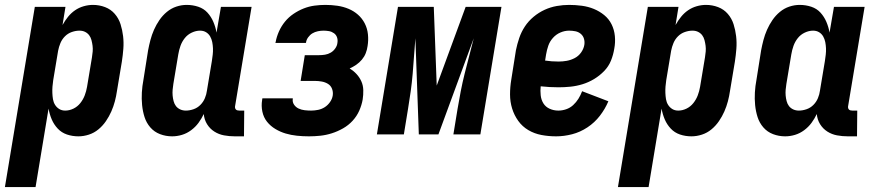

<svg xmlns="http://www.w3.org/2000/svg" viewBox="-54 -548 3574 783"><path d="M-34 215 88 -520H213L201 -446Q211 -464 223.5 -479.5Q236 -495 252 -506Q268 -517 287 -522.5Q306 -528 325 -528Q351 -528 374.5 -519Q398 -510 414 -491.5Q430 -473 437.5 -449.5Q445 -426 448 -400.5Q451 -375 449 -349Q447 -323 443 -297L423 -177Q420 -156 414.5 -135Q409 -114 400 -93.5Q391 -73 378 -54Q365 -35 347.5 -20.5Q330 -6 308.5 1Q287 8 266 8Q241 8 219 0.5Q197 -7 181.5 -23.5Q166 -40 157 -61Q148 -82 144 -105L91 215ZM212 -97Q229 -97 245.5 -105Q262 -113 273.5 -127.5Q285 -142 291.5 -159Q298 -176 301 -194L321 -314Q323 -326 324 -338Q325 -350 323.5 -361.5Q322 -373 319 -384.5Q316 -396 309.5 -404.5Q303 -413 293 -418Q283 -423 270 -423Q255 -423 239 -417.5Q223 -412 211 -400Q199 -388 192.5 -372.5Q186 -357 183 -341L163 -221Q161 -208 160 -195Q159 -182 159.5 -169Q160 -156 162 -143.5Q164 -131 170.5 -120.5Q177 -110 187.5 -103.5Q198 -97 212 -97Z M648 8Q622 8 598.5 -1Q575 -10 559 -28.5Q543 -47 535.5 -70.5Q528 -94 525.5 -119.5Q523 -145 524.5 -171Q526 -197 531 -223L550 -343Q554 -364 559.5 -385Q565 -406 574 -426.5Q583 -447 596 -466Q609 -485 626.5 -499.5Q644 -514 665 -521Q686 -528 707 -528Q732 -528 754.5 -520.5Q777 -513 792 -496.5Q807 -480 816 -459Q825 -438 829 -415L847 -520H972L905 -117Q904 -113 904.5 -109Q905 -105 907.5 -102Q910 -99 914 -98Q918 -97 922 -97H942L941 8H904Q881 8 859.5 4Q838 0 820 -11.5Q802 -23 790.5 -41.5Q779 -60 777 -83Q768 -64 755.5 -47Q743 -30 725.5 -17Q708 -4 688 2Q668 8 648 8ZM704 -97Q719 -97 735 -102.5Q751 -108 763 -120Q775 -132 781.5 -147.5Q788 -163 790 -179L810 -299Q812 -312 813.5 -325Q815 -338 814.5 -351Q814 -364 811.5 -376.5Q809 -389 803 -399.5Q797 -410 786.5 -416.5Q776 -423 762 -423Q745 -423 728 -415Q711 -407 699.5 -392.5Q688 -378 682 -361Q676 -344 673 -326L653 -206Q651 -194 650 -182Q649 -170 650 -158.5Q651 -147 654 -135.5Q657 -124 663.5 -115.5Q670 -107 680.5 -102Q691 -97 704 -97Z M1206 8Q1181 8 1157 5.5Q1133 3 1111 -3.5Q1089 -10 1069 -22Q1049 -34 1035 -51.5Q1021 -69 1016 -92.5Q1011 -116 1015 -140L1016 -147H1140V-145Q1138 -132 1145 -121.5Q1152 -111 1163.5 -105.5Q1175 -100 1188.5 -98.5Q1202 -97 1215 -97Q1229 -97 1243.5 -100Q1258 -103 1270.5 -111Q1283 -119 1292 -132Q1301 -145 1303 -159Q1305 -173 1300 -186Q1295 -199 1283.5 -206Q1272 -213 1258 -215.5Q1244 -218 1230 -218H1172L1189 -323H1247Q1259 -323 1271.5 -325Q1284 -327 1295 -333.5Q1306 -340 1313.5 -351Q1321 -362 1322 -373Q1324 -385 1320.5 -395.5Q1317 -406 1308 -412.5Q1299 -419 1288 -421Q1277 -423 1265 -423Q1254 -423 1242 -420.5Q1230 -418 1220 -412Q1210 -406 1202.5 -395.5Q1195 -385 1194 -374L1193 -373H1069L1070 -376Q1074 -398 1083.5 -419.5Q1093 -441 1108 -459.5Q1123 -478 1143 -491.5Q1163 -505 1184.5 -513.5Q1206 -522 1228.5 -525Q1251 -528 1273 -528Q1298 -528 1322 -524.5Q1346 -521 1367.5 -512Q1389 -503 1406 -488Q1423 -473 1433.5 -452.5Q1444 -432 1446.5 -408Q1449 -384 1445 -360Q1443 -345 1437.5 -331Q1432 -317 1422 -305Q1412 -293 1399 -284Q1386 -275 1372 -269Q1388 -259 1400 -246Q1412 -233 1419.5 -216.5Q1427 -200 1427.5 -180.5Q1428 -161 1425 -142Q1421 -119 1411 -96.5Q1401 -74 1384 -55.5Q1367 -37 1345 -24.5Q1323 -12 1299.5 -4.5Q1276 3 1252.5 5.5Q1229 8 1206 8Z M1483 0 1569 -520H1715L1727 -199L1845 -520H1991L1905 0H1795L1812 -104Q1818 -140 1825 -176Q1832 -212 1841 -248Q1850 -284 1859.5 -320Q1869 -356 1878 -392L1734 0H1654L1640 -392Q1637 -356 1634.5 -320Q1632 -284 1629 -248Q1626 -212 1621 -176Q1616 -140 1610 -104L1593 0Z M2214 8Q2183 8 2154 2.5Q2125 -3 2100.5 -17.5Q2076 -32 2059.5 -55Q2043 -78 2034.5 -105.5Q2026 -133 2026 -163Q2026 -193 2031 -223L2050 -343Q2055 -368 2063.5 -393Q2072 -418 2086.5 -440Q2101 -462 2122 -479.5Q2143 -497 2167 -508Q2191 -519 2216.5 -523.5Q2242 -528 2267 -528Q2293 -528 2319 -524.5Q2345 -521 2368 -511.5Q2391 -502 2410 -486.5Q2429 -471 2440 -449Q2451 -427 2453.5 -401Q2456 -375 2451 -349Q2447 -324 2437.5 -300.5Q2428 -277 2409.5 -258Q2391 -239 2368.5 -225.5Q2346 -212 2321.5 -204.5Q2297 -197 2272.5 -194.5Q2248 -192 2224 -192Q2205 -192 2187.5 -193Q2170 -194 2151 -196Q2149 -178 2151 -159.5Q2153 -141 2162 -126.5Q2171 -112 2187.5 -104.5Q2204 -97 2223 -97Q2239 -97 2255 -102.5Q2271 -108 2283.5 -119.5Q2296 -131 2305 -145.5Q2314 -160 2320 -176L2427 -135Q2414 -104 2392.5 -76Q2371 -48 2341.5 -28.5Q2312 -9 2279 -0.5Q2246 8 2214 8ZM2224 -297Q2241 -297 2257.5 -300Q2274 -303 2289.5 -311Q2305 -319 2315.5 -333.5Q2326 -348 2329 -365Q2331 -378 2327.5 -390Q2324 -402 2314.5 -410Q2305 -418 2292.5 -420.5Q2280 -423 2267 -423Q2249 -423 2231.5 -415.5Q2214 -408 2201 -393.5Q2188 -379 2182 -361.5Q2176 -344 2173 -326L2169 -301Q2182 -299 2196 -298Q2210 -297 2224 -297Z M2466 215 2588 -520H2713L2701 -446Q2711 -464 2723.5 -479.5Q2736 -495 2752 -506Q2768 -517 2787 -522.5Q2806 -528 2825 -528Q2851 -528 2874.5 -519Q2898 -510 2914 -491.5Q2930 -473 2937.5 -449.5Q2945 -426 2948 -400.5Q2951 -375 2949 -349Q2947 -323 2943 -297L2923 -177Q2920 -156 2914.5 -135Q2909 -114 2900 -93.5Q2891 -73 2878 -54Q2865 -35 2847.5 -20.5Q2830 -6 2808.5 1Q2787 8 2766 8Q2741 8 2719 0.5Q2697 -7 2681.5 -23.5Q2666 -40 2657 -61Q2648 -82 2644 -105L2591 215ZM2712 -97Q2729 -97 2745.5 -105Q2762 -113 2773.5 -127.5Q2785 -142 2791.5 -159Q2798 -176 2801 -194L2821 -314Q2823 -326 2824 -338Q2825 -350 2823.5 -361.5Q2822 -373 2819 -384.5Q2816 -396 2809.5 -404.5Q2803 -413 2793 -418Q2783 -423 2770 -423Q2755 -423 2739 -417.5Q2723 -412 2711 -400Q2699 -388 2692.5 -372.5Q2686 -357 2683 -341L2663 -221Q2661 -208 2660 -195Q2659 -182 2659.5 -169Q2660 -156 2662 -143.5Q2664 -131 2670.5 -120.5Q2677 -110 2687.5 -103.5Q2698 -97 2712 -97Z M3148 8Q3122 8 3098.5 -1Q3075 -10 3059 -28.5Q3043 -47 3035.5 -70.5Q3028 -94 3025.5 -119.5Q3023 -145 3024.5 -171Q3026 -197 3031 -223L3050 -343Q3054 -364 3059.5 -385Q3065 -406 3074 -426.5Q3083 -447 3096 -466Q3109 -485 3126.5 -499.5Q3144 -514 3165 -521Q3186 -528 3207 -528Q3232 -528 3254.5 -520.5Q3277 -513 3292 -496.5Q3307 -480 3316 -459Q3325 -438 3329 -415L3347 -520H3472L3405 -117Q3404 -113 3404.5 -109Q3405 -105 3407.5 -102Q3410 -99 3414 -98Q3418 -97 3422 -97H3442L3441 8H3404Q3381 8 3359.5 4Q3338 0 3320 -11.5Q3302 -23 3290.5 -41.5Q3279 -60 3277 -83Q3268 -64 3255.5 -47Q3243 -30 3225.5 -17Q3208 -4 3188 2Q3168 8 3148 8ZM3204 -97Q3219 -97 3235 -102.5Q3251 -108 3263 -120Q3275 -132 3281.5 -147.5Q3288 -163 3290 -179L3310 -299Q3312 -312 3313.5 -325Q3315 -338 3314.5 -351Q3314 -364 3311.5 -376.5Q3309 -389 3303 -399.5Q3297 -410 3286.5 -416.5Q3276 -423 3262 -423Q3245 -423 3228 -415Q3211 -407 3199.5 -392.5Q3188 -378 3182 -361Q3176 -344 3173 -326L3153 -206Q3151 -194 3150 -182Q3149 -170 3150 -158.5Q3151 -147 3154 -135.5Q3157 -124 3163.5 -115.5Q3170 -107 3180.5 -102Q3191 -97 3204 -97Z"/></svg>

Font: Iosevka Extrabold
Style: Italic
Weight: 800
Italic angle: -9°
Monospace: yes
Designer: Belleve Invis
Foundry: Belleve Invis
Version: Version 32.5.0; ttfautohint (v1.8.4)